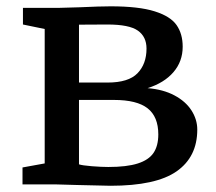

<svg xmlns="http://www.w3.org/2000/svg" viewBox="-20 -580 681 604"><path d="M120.6 -65.9V-488.8L52.2 -502.9V-555.2H163.1Q177.2 -555.2 230 -557.1Q294.4 -560.1 328.1 -560.1Q416.5 -560.1 466.3 -544.4Q516.1 -528.8 535.4 -501.2Q554.7 -473.6 554.7 -433.1Q554.7 -386.7 525.6 -353Q496.6 -319.3 444.3 -302.7Q493.2 -298.8 528.6 -280Q564 -261.2 582.3 -232.7Q600.6 -204.1 600.6 -172.4Q600.6 -86.4 535.6 -41Q470.7 4.4 327.6 4.4Q313.5 4.4 223.1 2Q163.6 0 152.3 0H50.8V-53.2ZM440.9 -427.2Q440.9 -464.4 413.8 -483.6Q386.7 -502.9 317.9 -502.9Q253.4 -502.9 228.5 -502.4V-320.3H318.4Q384.3 -320.3 412.6 -349.6Q440.9 -378.9 440.9 -427.2ZM478 -157.2Q478 -212.9 444.3 -239.3Q410.6 -265.6 338.9 -265.6H228.5V-63Q238.3 -59.6 268.8 -57.1Q299.3 -54.7 320.8 -54.7Q378.9 -54.7 413.3 -65.7Q447.8 -76.7 462.9 -98.9Q478 -121.1 478 -157.2Z"/></svg>

Font: Merriweather
Style: Regular
Weight: 400
Designer: Eben Sorkin
Foundry: Eben Sorkin
Version: Version 1.584; ttfautohint (v1.6)